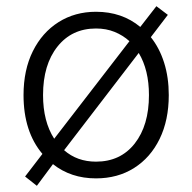

<svg xmlns="http://www.w3.org/2000/svg" viewBox="-20 -566 621 620"><path d="M99 34 61 4 117 -69Q56 -141 56 -259Q56 -340 86 -400.5Q116 -461 169 -494.5Q222 -528 290 -528Q374 -528 433 -479L485 -546L522 -518L467 -446Q495 -411 510 -363.5Q525 -316 525 -259Q525 -178 495.5 -117.5Q466 -57 413 -23.5Q360 10 290 10Q209 10 151 -36ZM155 -118 398 -433Q377 -452 350 -463Q323 -474 290 -474Q212 -474 165.5 -415.5Q119 -357 119 -259Q119 -174 155 -118ZM290 -44Q369 -44 415 -102.5Q461 -161 461 -259Q461 -340 428 -395L187 -81Q229 -44 290 -44Z"/></svg>

Font: Ubuntu Sans Light
Style: Regular
Weight: 300
Designer: Dalton Maag Ltd
Foundry: Dalton Maag Ltd
Version: Version 1.006; ttfautohint (v1.8.4.7-5d5b)